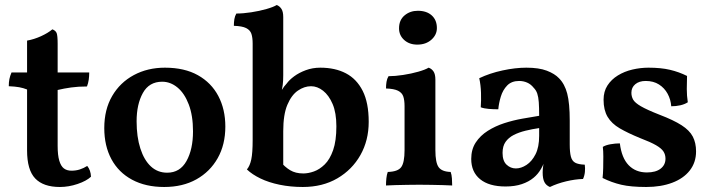

<svg xmlns="http://www.w3.org/2000/svg" viewBox="-20 -737 2834 766"><path d="M219 9Q153 9 120.5 -25Q88 -59 88 -137V-380Q73 -386 56.5 -389Q40 -392 15 -393Q15 -409 17.5 -421.5Q20 -434 26 -448H88V-575Q116 -580 143.5 -592.5Q171 -605 189 -620Q202 -615 206 -605Q210 -595 210 -562V-448H336Q336 -433 334 -419Q332 -405 327 -392Q292 -392 263.5 -388Q235 -384 210 -378V-155Q210 -118 216.5 -96Q223 -74 235 -65Q247 -56 265 -56Q283 -56 298.5 -61Q314 -66 328 -75Q342 -58 343 -32Q325 -15 289.5 -3Q254 9 219 9Z M635 9Q561 9 507 -20Q453 -49 424.5 -102Q396 -155 396 -226Q396 -300 427.5 -354Q459 -408 514 -437.5Q569 -467 638 -467Q716 -467 769.5 -437Q823 -407 851 -354Q879 -301 879 -232Q879 -160 848.5 -106Q818 -52 763.5 -21.5Q709 9 635 9ZM647 -48Q698 -48 724 -94.5Q750 -141 750 -213Q750 -276 733 -320.5Q716 -365 688 -388Q660 -411 627 -411Q575 -411 550 -366Q525 -321 525 -253Q525 -191 540 -144.5Q555 -98 582 -73Q609 -48 647 -48Z M1098 -93Q1116 -71 1137.5 -58Q1159 -45 1190 -45Q1210 -45 1232.5 -53Q1255 -61 1275.5 -81Q1296 -101 1309 -138Q1322 -175 1322 -233Q1322 -287 1307 -322Q1292 -357 1269 -375Q1246 -393 1221 -393Q1194 -393 1168.5 -375.5Q1143 -358 1126.5 -319Q1110 -280 1110 -214V-62ZM1188 9Q1139 9 1095.5 0Q1052 -9 1019 -25Q986 -41 965 -61Q977 -75 982.5 -101Q988 -127 988 -178V-563Q988 -587 983 -602Q978 -617 962 -625Q946 -633 913 -634Q913 -648 915 -660.5Q917 -673 923 -683Q950 -683 982.5 -688Q1015 -693 1043 -701Q1071 -709 1084 -717Q1095 -713 1102.5 -702Q1110 -691 1110 -669V-437Q1110 -413 1108 -398.5Q1106 -384 1103 -369L1096 -289L1075 -319Q1090 -355 1102 -374.5Q1114 -394 1124 -404Q1134 -418 1153.5 -432.5Q1173 -447 1200 -457Q1227 -467 1258 -467Q1317 -467 1360 -444.5Q1403 -422 1427 -374.5Q1451 -327 1451 -251Q1451 -177 1418 -118.5Q1385 -60 1326 -25.5Q1267 9 1188 9Z M1520 3Q1520 -12 1521.5 -26Q1523 -40 1527 -51Q1567 -52 1580.5 -70Q1594 -88 1594 -138V-313Q1594 -337 1589 -352Q1584 -367 1568 -375Q1552 -383 1520 -384Q1520 -398 1522 -410.5Q1524 -423 1530 -433Q1556 -433 1588.5 -438Q1621 -443 1649 -451Q1677 -459 1690 -467Q1702 -463 1709.5 -452Q1717 -441 1717 -419V-138Q1717 -88 1730 -70Q1743 -52 1778 -51Q1782 -40 1783 -25Q1784 -10 1784 3Q1768 2 1746.5 1.5Q1725 1 1701 0.5Q1677 0 1653 0Q1629 0 1604 0.5Q1579 1 1557.5 1.5Q1536 2 1520 3ZM1645 -559Q1613 -559 1592.5 -577.5Q1572 -596 1572 -624Q1572 -657 1594 -675.5Q1616 -694 1647 -694Q1682 -694 1702.5 -675.5Q1723 -657 1723 -625Q1723 -598 1701 -578.5Q1679 -559 1645 -559Z M2174 9Q2159 3 2152 -10.5Q2145 -24 2145 -49Q2145 -60 2147 -75Q2149 -90 2153 -103L2156 -105Q2150 -83 2138 -62.5Q2126 -42 2109 -28Q2090 -12 2062 -2.5Q2034 7 1997 7Q1931 7 1895.5 -22Q1860 -51 1860 -103Q1860 -141 1878 -168.5Q1896 -196 1926 -215Q1956 -234 1991.5 -245.5Q2027 -257 2063.5 -263.5Q2100 -270 2131 -275Q2131 -309 2129.5 -329.5Q2128 -350 2123.5 -363.5Q2119 -377 2109 -387Q2098 -401 2083 -407.5Q2068 -414 2051 -414Q2021 -414 2003.5 -396Q1986 -378 1978 -351.5Q1970 -325 1968 -301Q1949 -301 1930 -302.5Q1911 -304 1898 -309Q1900 -336 1899 -367Q1898 -398 1892 -425Q1934 -445 1985 -456Q2036 -467 2080 -467Q2130 -467 2161.5 -455Q2193 -443 2210 -425Q2233 -402 2243 -363.5Q2253 -325 2253 -256V-160Q2253 -130 2257.5 -112.5Q2262 -95 2274.5 -88Q2287 -81 2313 -80Q2315 -66 2313.5 -51Q2312 -36 2306 -23Q2274 -22 2238.5 -13.5Q2203 -5 2174 9ZM2038 -65Q2059 -65 2080.5 -79Q2102 -93 2116.5 -121.5Q2131 -150 2131 -195V-226Q2103 -222 2076.5 -215.5Q2050 -209 2029.5 -198.5Q2009 -188 1997 -171Q1985 -154 1985 -127Q1985 -95 2001 -80Q2017 -65 2038 -65Z M2721 -434Q2720 -409 2720 -382Q2720 -355 2724 -329Q2712 -321 2694.5 -317Q2677 -313 2658 -313Q2656 -340 2643.5 -363Q2631 -386 2609 -400Q2587 -414 2556 -414Q2530 -414 2514.5 -401Q2499 -388 2499 -367Q2499 -352 2506 -339.5Q2513 -327 2537 -313Q2561 -299 2612 -279Q2667 -258 2699 -237.5Q2731 -217 2744 -192Q2757 -167 2757 -133Q2757 -89 2732 -57Q2707 -25 2662 -8Q2617 9 2558 9Q2497 9 2458.5 0Q2420 -9 2384 -27Q2386 -44 2386.5 -67Q2387 -90 2387 -112.5Q2387 -135 2385 -151Q2396 -158 2415.5 -161.5Q2435 -165 2453 -165Q2460 -107 2488 -78Q2516 -49 2561 -49Q2596 -49 2615.5 -64Q2635 -79 2635 -104Q2635 -120 2627 -132.5Q2619 -145 2597.5 -157.5Q2576 -170 2534 -186Q2485 -206 2452.5 -225Q2420 -244 2404 -271Q2388 -298 2388 -339Q2388 -372 2403.5 -396Q2419 -420 2445 -436Q2471 -452 2503 -459.5Q2535 -467 2567 -467Q2617 -467 2653 -458.5Q2689 -450 2721 -434Z"/></svg>

Font: Vollkorn SemiBold
Style: Regular
Weight: 600
Designer: Friedrich Althausen
Foundry: Friedrich Althausen
Version: Version 5.000